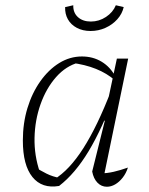

<svg xmlns="http://www.w3.org/2000/svg" viewBox="-20 -705 567 731"><path d="M205 3Q140 14 103.5 -31Q67 -76 67 -170Q67 -236 84.5 -293.5Q102 -351 133.5 -395.5Q165 -440 205.5 -465Q246 -490 292 -490Q334 -490 367 -470Q400 -450 419 -414L418 -399Q356 -453 251 -466L280 -467Q231 -454 193.5 -411.5Q156 -369 134.5 -308.5Q113 -248 111.5 -180.5Q110 -113 132 -49L108 -72Q133 -56 157 -44Q181 -32 210 -27L186 -22Q244 -57 297.5 -141Q351 -225 403 -360L419 -350Q369 -215 317.5 -129.5Q266 -44 205 3ZM373 -22 362 -45Q387 -45 413 -51Q439 -57 467 -67Q460 -45 447 -28.5Q434 -12 418.5 -3Q403 6 387 6Q366 6 351 -9.5Q336 -25 331 -52L379 -245L375 -247L425 -482H468ZM325 -587Q295 -587 272.5 -599Q250 -611 238.5 -631.5Q227 -652 228 -678L259 -685Q258 -657 276.5 -640Q295 -623 326 -623Q357 -623 383.5 -640.5Q410 -658 421 -685L451 -678Q445 -652 426.5 -631.5Q408 -611 381.5 -599Q355 -587 325 -587Z"/></svg>

Font: Piazzolla Thin Thin
Style: Italic
Weight: 250
Italic angle: -11.3°
Version: Version 2.005